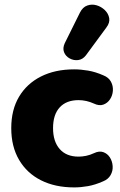

<svg xmlns="http://www.w3.org/2000/svg" viewBox="-20 -805 524 836"><path d="M303 11Q220 11 158.5 -20Q97 -51 63 -109Q29 -167 29 -247Q29 -327 63 -384Q97 -441 158.5 -472Q220 -503 303 -503Q332 -503 364 -497.5Q396 -492 430 -477Q453 -468 463 -449.5Q473 -431 471.5 -410Q470 -389 459 -372.5Q448 -356 430 -349.5Q412 -343 389 -354Q356 -369 322 -369Q269 -369 240 -337.5Q211 -306 211 -247Q211 -189 240 -156Q269 -123 322 -123Q338 -123 355 -126.5Q372 -130 389 -138Q412 -149 430 -142.5Q448 -136 458.5 -119.5Q469 -103 470.5 -82Q472 -61 461.5 -42.5Q451 -24 428 -15Q394 0 363 5.5Q332 11 303 11ZM354 -564Q340 -546 320.5 -543.5Q301 -541 283.5 -550.5Q266 -560 259 -577.5Q252 -595 262 -617L328 -750Q340 -774 360 -781Q380 -788 400.5 -782Q421 -776 436.5 -761Q452 -746 455.5 -726Q459 -706 443 -685Z"/></svg>

Font: Chiron GoRound TC H
Style: Regular
Weight: 900
Designer: Ryoko NISHIZUKA 西塚涼子 (kana, bopomofo & ideographs); Paul D. Hunt (Latin, Greek & Cyrillic); Sandoll Communications 산돌커뮤니
Foundry: Adobe
Version: Version 1.000;hotconv 1.1.1;makeotfexe 2.6.0